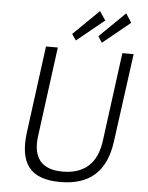

<svg xmlns="http://www.w3.org/2000/svg" viewBox="-62 -992 810 1052"><g transform="rotate(5 343.0 -466.0)"><path d="M445 -942 304 -804 327 -770 478 -893ZM589 -942 448 -804 470 -770 621 -893ZM583 -236 649 -723H587L522 -233C505 -109 435 -48 317 -48C201 -48 150 -110 167 -233L232 -723H167L104 -248C81 -76 141 10 309 10C475 10 561 -75 583 -236Z"/></g></svg>

Font: United Sans ExtraLight
Style: Italic
Weight: 200
Italic angle: -8°
Designer: Pablo Impallari, Rodrigo Fuenzalida (Modified by Dan O. Williams)
Version: Version 1.000;PS 001.000;hotconv 1.0.88;makeotf.lib2.5.64775